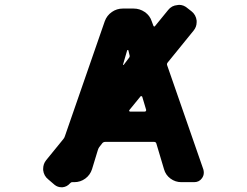

<svg xmlns="http://www.w3.org/2000/svg" viewBox="-20 -790 1040 810"><path d="M183.6 -33.2Q165 -47.9 162.1 -72.3Q162.1 -75.2 162.1 -78.1Q162.1 -98.6 174.8 -114.3L247.1 -203.1Q252 -209 253.9 -215.8L421.9 -700.2Q430.7 -724.6 451.7 -739.3Q472.7 -753.9 498 -753.9H543.9Q569.3 -753.9 590.8 -739.3Q612.3 -724.6 620.1 -700.2L627 -681.6Q627.9 -678.7 630.4 -678.2Q632.8 -677.7 633.8 -679.7L689.5 -748Q704.1 -766.6 728.5 -768.6Q731.4 -769.5 735.4 -769.5Q754.9 -769.5 770.5 -755.9L788.1 -742.2Q806.6 -727.5 809.6 -703.1Q809.6 -700.2 809.6 -696.3Q809.6 -676.8 796.9 -661.1L687.5 -526.4Q682.6 -520.5 685.5 -513.7L837.9 -75.2Q839.8 -68.4 839.8 -61.5Q839.8 -48.8 832 -38.1Q820.3 -21.5 798.8 -21.5H745.1Q719.7 -21.5 699.2 -36.6Q678.7 -51.8 671.9 -76.2L639.6 -184.6Q637.7 -191.4 629.9 -191.4H423.8Q417 -191.4 412.1 -186.5L398.4 -168.9Q394.5 -163.1 392.6 -156.2L368.2 -76.2Q360.4 -51.8 339.8 -36.6Q319.3 -21.5 293 -21.5H285.2Q279.3 -21.5 275.4 -16.6Q262.7 -2 244.1 0Q241.2 0 239.3 0Q223.6 0 210.9 -9.8ZM590.8 -319.3Q593.8 -319.3 595.2 -321.3Q596.7 -323.2 596.7 -326.2L580.1 -381.8Q579.1 -383.8 576.7 -384.3Q574.2 -384.8 573.2 -383.8L525.4 -325.2Q524.4 -323.2 525.4 -321.3Q526.4 -319.3 528.3 -319.3ZM499 -517.6Q499 -516.6 500 -515.6Q500 -515.6 500 -515.6Q501 -515.6 502 -516.6L523.4 -544.9Q527.3 -548.8 527.3 -553.7Q527.3 -555.7 526.4 -557.6L521.5 -578.1Q520.5 -579.1 519 -579.1Q517.6 -579.1 516.6 -578.1Z"/></svg>

Font: Rounded Mgen+ 1m bold
Style: Bold
Weight: 700
Designer: [Source Han Sans]
Ryoko NISHIZUKA  (kana & ideographs); Paul D. Hunt (Latin, Greek & Cyrillic); Wenlong ZHANG  (bopomofo
Version: Version 1.059.20150602